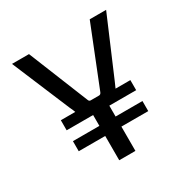

<svg xmlns="http://www.w3.org/2000/svg" viewBox="-142 -722 818 842"><g transform="rotate(-30 267.0 -300.5)"><path d="M302 -299 422 -600H505L380 -307Q374 -292 368 -280H443V-229H307V-174H443V-123H307V0H225V-123H91V-174H225V-229H91V-280H164Q161 -289 152 -308L29 -601H115L237 -299Q240 -290 248 -290H290Q298 -290 302 -299Z"/></g></svg>

Font: Gemunu Libre
Style: Regular
Weight: 400
Designer: Puspanada Ekanayake, Sola Matas, Pathum Egodawatta, Kosala Senevirathne
Foundry: mooniak
Version: Version 1.100